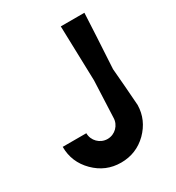

<svg xmlns="http://www.w3.org/2000/svg" viewBox="-174 -829 858 935"><g transform="rotate(-30 255.5 -361.0)"><path d="M442.4 -203.1C439.5 -238.3 437.5 -273.4 434.6 -308.6C431.6 -343.8 428.7 -378.9 425.8 -414.1C433.6 -550.8 439.5 -653.3 442.4 -721.7C383.8 -721.7 339.8 -721.7 309.6 -721.7C313.5 -585 316.4 -482.4 318.4 -413.1C314.5 -322.3 311.5 -254.9 309.6 -209C309.6 -167 275.4 -132.8 233.4 -132.8C191.4 -132.8 157.2 -167 157.2 -209C97.7 -209 53.7 -209 24.4 -209C24.4 -151.4 44.9 -102.5 85.9 -61.5C127 -20.5 175.8 0 233.4 0C290 0 338.9 -19.5 379.9 -59.6C419.9 -99.6 441.4 -147.5 442.4 -203.1Z"/></g></svg>

Font: DropForged
Style: Regular
Weight: 400
Designer: Antoine
Version: Version 1.0